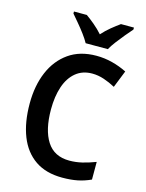

<svg xmlns="http://www.w3.org/2000/svg" viewBox="-137 -1020 848 1113"><g transform="rotate(15 286.5 -464.0)"><path d="M361 -618Q303 -618 263 -585Q223 -552 203 -493Q183 -434 183 -356Q183 -233 227 -164.5Q271 -96 362 -96Q401 -96 438.5 -105Q476 -114 518 -130V-24Q479 -6 439 2Q399 10 348 10Q250 10 185 -34.5Q120 -79 87.5 -161.5Q55 -244 55 -357Q55 -464 90 -546.5Q125 -629 192.5 -676.5Q260 -724 358 -724Q407 -724 453.5 -712Q500 -700 542 -679L501 -576Q468 -594 432.5 -606Q397 -618 361 -618ZM278 -778Q266 -800 246 -827Q226 -854 204 -880Q182 -906 165 -926V-938H242Q265 -922 292.5 -899Q320 -876 344 -849Q369 -877 395.5 -898.5Q422 -920 447 -938H525V-926Q508 -907 486 -880.5Q464 -854 443.5 -827Q423 -800 411 -778Z"/></g></svg>

Font: Noto Sans Sinhala UI SemiCondensed SemiBold
Style: Regular
Weight: 600
Width: 4
Designer: Jelle Bosma - Monotype Design Team
Foundry: Monotype Imaging Inc.
Version: Version 2.006; ttfautohint (v1.8.4.7-5d5b)